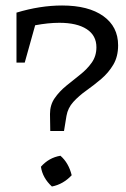

<svg xmlns="http://www.w3.org/2000/svg" viewBox="-20 -677 457 699"><path d="M206 -657Q302 -657 356 -618.5Q410 -580 410 -512Q410 -471 392.5 -441.5Q375 -412 348.5 -389.5Q322 -367 294.5 -347.5Q267 -328 247 -306Q227 -284 222 -255L213 -200H163L162 -262Q162 -295 179 -319.5Q196 -344 221 -364.5Q246 -385 271.5 -405Q297 -425 314 -449Q331 -473 331 -505Q331 -548 295.5 -571Q260 -594 196 -594Q156 -594 108 -585L70 -449H40V-631Q126 -657 206 -657ZM200 -110Q230 -84 241 -39Q210 -6 169 2Q135 -29 129 -70Q158 -103 200 -110Z"/></svg>

Font: Piazzolla
Style: Regular
Weight: 400
Designer: Juan Pablo del Peral
Foundry: Huerta Tipografica
Version: Version 1.330